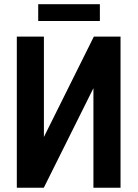

<svg xmlns="http://www.w3.org/2000/svg" viewBox="-20 -883 650 903"><path d="M186.5 -238.8 421.4 -710.9H546.9V0H419.4V-468.3L186 0H59.1V-710.9H186.5ZM449.7 -863.3V-784.2H159.7V-863.3Z"/></svg>

Font: Roboto Condensed SemiBold
Style: Regular
Weight: 600
Designer: Christian Robertson
Foundry: Google
Version: Version 3.008; 2023